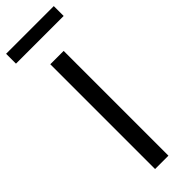

<svg xmlns="http://www.w3.org/2000/svg" viewBox="-320 -882 894 894"><g transform="rotate(-45 127.0 -435.0)"><path d="M81 0V-690H169V0ZM-30 -805V-870H284V-805Z"/></g></svg>

Font: Cairo Medium
Style: Regular
Weight: 500
Designer: Mohamed Gaber, Accademia di Belle Arti di Urbino
Foundry: Kief Type Foundry, Accademia di Belle Arti di Urbino
Version: Version 3.117